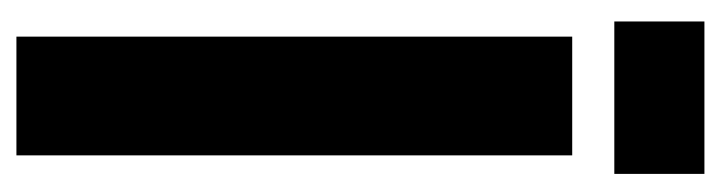

<svg xmlns="http://www.w3.org/2000/svg" viewBox="-334 -522 857 228"><g transform="rotate(90 94.0 -408.5)"><path d="M24 0V-660H165V0ZM6 -710V-817H187V-710Z"/></g></svg>

Font: Bricolage Grotesque 96pt Condensed Bricolage Grotesque 48pt Condensed Regular
Style: Bold
Weight: 700
Width: 3
Designer: Mathieu Triay
Foundry: Atelier Triay
Version: Version 1.001; ttfautohint (v1.8.4.7-5d5b);gftools[0.9.33.de